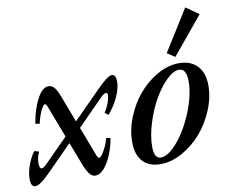

<svg xmlns="http://www.w3.org/2000/svg" viewBox="-80 -764 1040 870"><g transform="rotate(-10 439.5 -329.0)"><path d="M15.1 11.2Q-5.4 11.2 -5.4 -25.9Q-5.4 -54.7 7.1 -88.9Q19.5 -123 37.6 -146.5L58.6 -140.6Q50.3 -122.6 47.6 -104.2Q44.9 -85.9 47.9 -74.7Q50.8 -63.5 58.1 -63.5Q66.4 -63.5 82 -79.6L188.5 -187L130.9 -337.4Q126.5 -347.2 121.6 -347.2Q113.3 -347.2 101.1 -319.6Q88.9 -292 83 -263.7L63.5 -268.1Q75.2 -335 99.4 -379.9Q123.5 -424.8 151.9 -424.8Q167 -424.8 178.5 -411.1Q189.9 -397.5 202.1 -364.7L247.1 -246.1L369.6 -369.6Q423.3 -424.8 442.9 -424.8Q461.9 -424.8 461.9 -390.1Q461.9 -361.8 444.6 -323Q427.2 -284.2 397.5 -249.5L381.3 -261.7Q405.3 -298.8 409.7 -331.1Q412.6 -349.6 403.3 -349.6Q392.6 -349.6 375.5 -331.1L259.8 -213.9L309.1 -84Q315.9 -64.9 322.3 -64.9Q330.6 -64.9 346.7 -93.8Q362.8 -122.6 368.7 -148.9L388.2 -144.5Q376.5 -80.1 348.9 -34.4Q321.3 11.2 291 11.2Q275.9 11.2 263.7 -4.9Q251.5 -21 237.8 -57.6L200.7 -154.3L87.9 -40.5Q37.6 11.2 15.1 11.2Z M741.2 -455.6 705.6 -479 824.2 -668.9 883.3 -627.4ZM591.8 11.2Q538.6 11.2 510 -19.8Q481.4 -50.8 481.4 -109.4Q481.4 -166.5 505.1 -224.4Q528.8 -282.2 566.2 -325.9Q603.5 -369.6 652.8 -397.2Q702.1 -424.8 751 -424.8Q805.7 -424.8 835.9 -392.8Q866.2 -360.8 866.2 -302.7Q866.2 -246.6 842 -189.2Q817.9 -131.8 779.8 -88.1Q741.7 -44.4 691.4 -16.6Q641.1 11.2 591.8 11.2ZM597.7 -18.1Q632.8 -18.1 676.5 -70.3Q720.2 -122.6 750.7 -198.5Q781.2 -274.4 781.2 -336.4Q781.2 -395.5 747.1 -395.5Q720.7 -395.5 688.5 -363.8Q656.2 -332 629.6 -285.2Q603 -238.3 585 -180.2Q566.9 -122.1 566.9 -72.8Q566.9 -18.1 597.7 -18.1Z"/></g></svg>

Font: Elstob 18pt Medium
Style: Italic
Weight: 500
Italic angle: -20°
Designer: Peter S. Baker
Version: Version 1.015